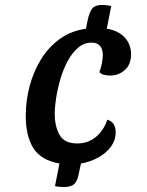

<svg xmlns="http://www.w3.org/2000/svg" viewBox="-20 -707 594 775"><path d="M238 48Q230 48 219.5 47Q209 46 202 44L220 -47Q146 -60 115 -108.5Q84 -157 84 -240Q84 -302 100 -361Q116 -420 146.5 -469Q177 -518 222.5 -550.5Q268 -583 327 -591L333 -622Q341 -660 353 -673.5Q365 -687 392 -687Q402 -687 411 -685.5Q420 -684 429 -683L411 -591Q457 -584 483 -556Q509 -528 509 -488Q509 -447 484 -424.5Q459 -402 424 -402Q414 -402 401.5 -404.5Q389 -407 381 -416Q387 -430 391 -450Q395 -470 395 -485Q395 -508 384 -521.5Q373 -535 349 -535Q320 -535 296 -515Q272 -495 254 -462Q236 -429 224.5 -390.5Q213 -352 207 -314Q201 -276 201 -246Q201 -197 220.5 -162.5Q240 -128 291 -128Q336 -128 367.5 -154.5Q399 -181 413 -224Q432 -218 439.5 -204.5Q447 -191 447 -172Q447 -142 428.5 -116Q410 -90 378 -72Q346 -54 307 -47L300 -16Q294 21 281 34.5Q268 48 238 48Z"/></svg>

Font: Sansita Swashed
Style: Regular
Weight: 400
Designer: Pablo Cosgaya
Foundry: Omnibus-Type
Version: Version 1.003; ttfautohint (v1.8.3)